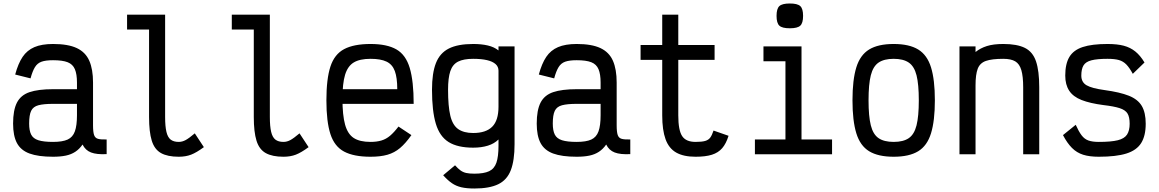

<svg xmlns="http://www.w3.org/2000/svg" viewBox="-20 -884 6640 1100"><path d="M284 14Q199 14 149 -4.5Q99 -23 77 -64.5Q55 -106 55 -176Q55 -253 77 -296Q99 -339 149 -356Q199 -373 284 -373H421V-411Q421 -459 409 -487.5Q397 -516 367.5 -527.5Q338 -539 284 -539Q242 -539 218 -530.5Q194 -522 180 -499Q166 -476 155 -435L67 -457Q84 -520 109.5 -558Q135 -596 177 -614Q219 -632 284 -632Q370 -632 420 -608.5Q470 -585 491.5 -536Q513 -487 513 -411V-166Q513 -128 519 -110.5Q525 -93 542 -88.5Q559 -84 591 -85V-1Q534 2 501.5 -10.5Q469 -23 453 -56Q435 -30 411.5 -14.5Q388 1 357 7.5Q326 14 284 14ZM284 -71Q338 -71 367.5 -84.5Q397 -98 409 -131.5Q421 -165 421 -224V-289H284Q230 -289 200 -281Q170 -273 158.5 -249Q147 -225 147 -176Q147 -136 158.5 -113Q170 -90 200 -80.5Q230 -71 284 -71Z M1004 14Q940 14 902.5 -7Q865 -28 849.5 -78Q834 -128 834 -214V-715H708V-800H926V-214Q926 -160 933.5 -128.5Q941 -97 958 -84Q975 -71 1004 -71Q1024 -71 1043.5 -81.5Q1063 -92 1096 -120L1148 -41Q1106 -10 1075 2Q1044 14 1004 14Z M1604 14Q1540 14 1502.5 -7Q1465 -28 1449.5 -78Q1434 -128 1434 -214V-715H1308V-800H1526V-214Q1526 -160 1533.5 -128.5Q1541 -97 1558 -84Q1575 -71 1604 -71Q1624 -71 1643.5 -81.5Q1663 -92 1696 -120L1748 -41Q1706 -10 1675 2Q1644 14 1604 14Z M2103 14Q2007 14 1951.5 -15.5Q1896 -45 1873 -116Q1850 -187 1850 -309Q1850 -432 1873 -502.5Q1896 -573 1951.5 -602.5Q2007 -632 2103 -632Q2197 -632 2251 -601Q2305 -570 2327.5 -494.5Q2350 -419 2350 -289H1879V-373H2256Q2256 -439 2242 -477Q2228 -515 2194.5 -531Q2161 -547 2103 -547Q2041 -547 2006.5 -526Q1972 -505 1957 -455.5Q1942 -406 1942 -318Q1942 -224 1957 -170Q1972 -116 2006.5 -93.5Q2041 -71 2103 -71Q2138 -71 2165 -79Q2192 -87 2215 -106.5Q2238 -126 2263 -159L2337 -110Q2304 -63 2272 -36Q2240 -9 2200 2.5Q2160 14 2103 14Z M2698 196Q2654 196 2623.5 189Q2593 182 2569 165.5Q2545 149 2519 120L2587 63Q2604 82 2618.5 92.5Q2633 103 2651 107Q2669 111 2698 111Q2752 111 2782 97Q2812 83 2824 48Q2836 13 2836 -49V-85Q2812 -61 2775 -49.5Q2738 -38 2691 -38Q2602 -38 2550.5 -70Q2499 -102 2477 -175Q2455 -248 2455 -370Q2455 -465 2477.5 -522.5Q2500 -580 2551.5 -606Q2603 -632 2691 -632Q2738 -632 2774.5 -623.5Q2811 -615 2836 -595V-618H2928V-58Q2928 35 2906.5 91Q2885 147 2834.5 171.5Q2784 196 2698 196ZM2691 -122Q2764 -122 2800 -158Q2836 -194 2836 -273V-479Q2836 -502 2819 -517Q2802 -532 2770 -539.5Q2738 -547 2691 -547Q2636 -547 2604.5 -531Q2573 -515 2560 -476.5Q2547 -438 2547 -370Q2547 -275 2560 -221Q2573 -167 2605 -144.5Q2637 -122 2691 -122Z M3284 14Q3199 14 3149 -4.5Q3099 -23 3077 -64.5Q3055 -106 3055 -176Q3055 -253 3077 -296Q3099 -339 3149 -356Q3199 -373 3284 -373H3421V-411Q3421 -459 3409 -487.5Q3397 -516 3367.5 -527.5Q3338 -539 3284 -539Q3242 -539 3218 -530.5Q3194 -522 3180 -499Q3166 -476 3155 -435L3067 -457Q3084 -520 3109.5 -558Q3135 -596 3177 -614Q3219 -632 3284 -632Q3370 -632 3420 -608.5Q3470 -585 3491.5 -536Q3513 -487 3513 -411V-166Q3513 -128 3519 -110.5Q3525 -93 3542 -88.5Q3559 -84 3591 -85V-1Q3534 2 3501.5 -10.5Q3469 -23 3453 -56Q3435 -30 3411.5 -14.5Q3388 1 3357 7.5Q3326 14 3284 14ZM3284 -71Q3338 -71 3367.5 -84.5Q3397 -98 3409 -131.5Q3421 -165 3421 -224V-289H3284Q3230 -289 3200 -281Q3170 -273 3158.5 -249Q3147 -225 3147 -176Q3147 -136 3158.5 -113Q3170 -90 3200 -80.5Q3230 -71 3284 -71Z M3965 14Q3896 14 3854 -10Q3812 -34 3793 -86.5Q3774 -139 3774 -223V-541H3650V-626H3774V-800H3866V-626H4074V-541H3866V-223Q3866 -138 3888 -104.5Q3910 -71 3965 -71Q4001 -71 4020 -76.5Q4039 -82 4049 -95.5Q4059 -109 4068 -136L4154 -106Q4140 -61 4117.5 -35Q4095 -9 4058.5 2.5Q4022 14 3965 14Z M4480 0V-591L4538 -533H4354V-618H4572V0ZM4305 0V-85H4747V0ZM4505 -722Q4461 -722 4445 -737Q4429 -752 4429 -793Q4429 -834 4445 -849Q4461 -864 4505 -864Q4549 -864 4565 -849Q4581 -834 4581 -793Q4581 -752 4565 -737Q4549 -722 4505 -722Z M5100 14Q5011 14 4959.5 -17.5Q4908 -49 4886 -120.5Q4864 -192 4864 -309Q4864 -427 4886 -498Q4908 -569 4959.5 -600.5Q5011 -632 5100 -632Q5189 -632 5240.5 -600.5Q5292 -569 5314 -498Q5336 -427 5336 -309Q5336 -192 5314 -120.5Q5292 -49 5240.5 -17.5Q5189 14 5100 14ZM5100 -71Q5155 -71 5186.5 -92.5Q5218 -114 5231 -166Q5244 -218 5244 -309Q5244 -401 5231 -452.5Q5218 -504 5186.5 -525.5Q5155 -547 5100 -547Q5045 -547 5013.5 -525.5Q4982 -504 4969 -452.5Q4956 -401 4956 -309Q4956 -218 4969 -166Q4982 -114 5013.5 -92.5Q5045 -71 5100 -71Z M5477 0V-618H5569V-586Q5596 -608 5633.5 -620Q5671 -632 5728 -632Q5807 -632 5852 -609.5Q5897 -587 5915.5 -532.5Q5934 -478 5934 -384V0H5842V-384Q5842 -446 5831.5 -482Q5821 -518 5796.5 -532.5Q5772 -547 5728 -547Q5663 -547 5628.5 -535Q5594 -523 5581.5 -490Q5569 -457 5569 -395V0Z M6275 14Q6222 14 6185.5 2.5Q6149 -9 6121.5 -36.5Q6094 -64 6070 -110L6143 -169Q6160 -131 6176.5 -109Q6193 -87 6216 -79Q6239 -71 6275 -71Q6346 -71 6384 -80.5Q6422 -90 6437 -113Q6452 -136 6452 -175Q6452 -214 6439.5 -234Q6427 -254 6394.5 -264.5Q6362 -275 6302 -282Q6225 -292 6176.5 -311Q6128 -330 6105.5 -364.5Q6083 -399 6083 -451Q6083 -518 6106.5 -557.5Q6130 -597 6183 -614.5Q6236 -632 6325 -632Q6381 -632 6418.5 -622Q6456 -612 6484.5 -589Q6513 -566 6537 -526L6470 -461Q6451 -496 6433 -514.5Q6415 -533 6390.5 -540Q6366 -547 6325 -547Q6266 -547 6233 -538.5Q6200 -530 6187.5 -509Q6175 -488 6175 -451Q6175 -413 6205 -395.5Q6235 -378 6308 -368Q6396 -356 6447.5 -335.5Q6499 -315 6521.5 -277Q6544 -239 6544 -175Q6544 -106 6518 -64.5Q6492 -23 6433.5 -4.5Q6375 14 6275 14Z"/></svg>

Font: Victor Mono Thin SemiBold
Style: Regular
Weight: 600
Monospace: yes
Version: Version 1.561;gftools[0.9.30]